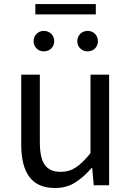

<svg xmlns="http://www.w3.org/2000/svg" viewBox="-20 -910 647 943"><path d="M250.7 13.4Q164.6 13.4 124.5 -40.9Q84.3 -95.1 84.3 -199.3V-543.4H175.7V-210.3Q175.7 -134.6 199.9 -100.3Q224.2 -66 278.3 -66Q319.9 -66 353 -88.1Q386 -110.1 424.5 -157.6V-543.4H515.9V0H440.4L432.9 -85.3H430.1Q392.1 -40.9 349.5 -13.7Q306.9 13.4 250.7 13.4ZM194.9 -657.7Q173.9 -657.7 159.5 -672.1Q145.1 -686.5 145.1 -707.1Q145.1 -729.4 159.5 -743.8Q173.9 -758.2 194.9 -758.2Q217.1 -758.2 231.7 -743.8Q246.3 -729.4 246.3 -707.1Q246.3 -686.5 231.7 -672.1Q217.1 -657.7 194.9 -657.7ZM153.6 -839.2V-890.1H450.6V-839.2ZM410.5 -657.7Q388.8 -657.7 374.2 -672.1Q359.7 -686.5 359.7 -707.1Q359.7 -729.4 374.2 -743.8Q388.8 -758.2 410.5 -758.2Q432.1 -758.2 446.5 -743.8Q460.9 -729.4 460.9 -707.1Q460.9 -686.5 446.5 -672.1Q432.1 -657.7 410.5 -657.7Z"/></svg>

Font: Noto Sans KR Thin
Style: Regular
Weight: 100
Designer: Ryoko NISHIZUKA 西塚涼子 (kana, bopomofo & ideographs); Paul D. Hunt (Latin, Greek & Cyrillic); Sandoll Communications 산돌커뮤니
Foundry: Adobe
Version: Version 2.004-H2;hotconv 1.0.118;makeotfexe 2.5.65603